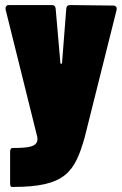

<svg xmlns="http://www.w3.org/2000/svg" viewBox="-20 -540 482 759"><path d="M26 199H32C239 199 276 140 315 2L441 -501C443 -511 438 -518 428 -518L257 -520C248 -520 243 -516 242 -506L225 -288C225 -289 219 -289 219 -288L200 -506C199 -516 194 -520 185 -520H15C6 -520 2 -515 2 -507C2 -506 2 -504 2 -503L127 0C128 4 128 7 128 10C128 41 91 45 29 45C23 45 20 51 20 60V184C20 193 22 199 26 199Z"/></svg>

Font: Barlow Condensed Black
Style: Regular
Weight: 900
Width: 3
Designer: Jeremy Tribby
Foundry: Tribby Type
Version: Version 1.422;hotconv 1.0.109;makeotfexe 2.5.65596